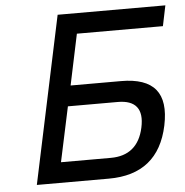

<svg xmlns="http://www.w3.org/2000/svg" viewBox="-50 -718 740 767"><g transform="rotate(-5 320.5 -335.0)"><path d="M67 0H356C488 0 568 -64 595 -192C622 -321 570 -384 438 -384H236L279 -588H624L641 -670H209ZM171 -82 218 -302H418C489 -302 519 -266 503 -192C487 -118 442 -82 371 -82Z"/></g></svg>

Font: LT Wave Mono
Style: Italic
Weight: 400
Designer: Daniel Lyons
Version: Version 2.5 (Glyphs App)